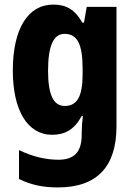

<svg xmlns="http://www.w3.org/2000/svg" viewBox="-20 -579 589 839"><path d="M213 -559C102 -559 36 -453 36 -271C36 -97 100 10 208 10C264 10 305 -13 337 -72H342C339 -50 337 -21 337 3V10C337 89 301 119 235 119C181 119 124 106 63 77V203C115 229 168 240 233 240C408 240 489 145 489 -27V-549H359L347 -480H340C307 -538 268 -559 213 -559ZM262 -431C317 -431 341 -388 341 -278V-254C341 -156 316 -116 263 -116C213 -116 190 -166 190 -270C190 -379 214 -431 262 -431Z"/></svg>

Font: Noto Sans Sinhala UI Condensed ExtraBold
Style: Regular
Weight: 800
Width: 3
Designer: Jelle Bosma - Monotype Design Team
Foundry: Monotype Imaging Inc.
Version: Version 2.006